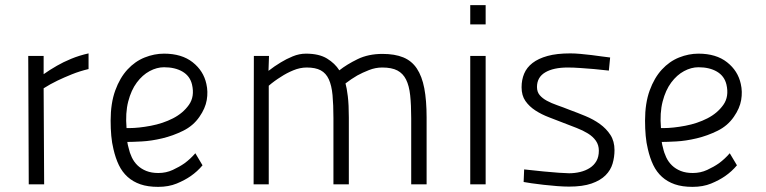

<svg xmlns="http://www.w3.org/2000/svg" viewBox="-20 -718 2984 748"><path d="M90 -500H150V-429Q174 -446 202 -462Q226 -476 257.5 -489Q289 -502 325 -510V-449Q291 -441 260 -428.5Q229 -416 204 -404Q175 -390 150 -374L152 0H92Z M597 -44Q627 -44 653 -56Q679 -68 699 -82Q722 -99 741 -121L769 -74Q749 -50 723 -32Q700 -16 668.5 -3Q637 10 596 10Q556 10 527 0Q498 -10 477 -29Q456 -48 443 -75Q430 -102 422 -137Q416 -161 413.5 -189Q411 -217 411 -248Q411 -316 429 -365.5Q447 -415 476.5 -447Q506 -479 543.5 -494Q581 -509 619 -509Q688 -509 730.5 -475.5Q773 -442 784 -391Q791 -361 785.5 -328.5Q780 -296 757 -263Q733 -228 693.5 -208.5Q654 -189 612 -179Q570 -169 532.5 -167Q495 -165 476 -165Q477 -159 478 -153.5Q479 -148 481 -142Q485 -123 493.5 -105Q502 -87 516 -73.5Q530 -60 550 -52Q570 -44 597 -44ZM483 -219Q520 -219 567.5 -228Q615 -237 654 -257Q693 -277 716 -309.5Q739 -342 728 -389Q720 -422 691 -439Q662 -456 619 -456Q591 -456 563 -441Q535 -426 513 -396.5Q491 -367 479.5 -322.5Q468 -278 473 -219Z M968 0 969 -500H1028L1026 -442Q1049 -460 1074 -475Q1095 -488 1120.5 -498.5Q1146 -509 1172 -509Q1223 -509 1254 -490Q1285 -471 1302 -444Q1331 -467 1373 -487.5Q1415 -508 1470 -508Q1518 -508 1551 -494.5Q1584 -481 1604 -451Q1624 -421 1633 -374Q1642 -327 1642 -260V0H1582V-257Q1582 -309 1578 -346.5Q1574 -384 1562 -408Q1550 -432 1528 -443.5Q1506 -455 1469 -455Q1443 -455 1417.5 -445Q1392 -435 1372 -424Q1348 -410 1326 -393Q1331 -376 1335 -343Q1339 -310 1339 -260V0H1279V-258Q1279 -310 1275.5 -347.5Q1272 -385 1261 -409Q1250 -433 1229.5 -444Q1209 -455 1175 -455Q1149 -455 1122.5 -444Q1096 -433 1075 -419Q1049 -403 1027 -384V0Z M1812 -500H1872V0H1812ZM1812 -698H1872V-623H1812Z M2352 -443Q2323 -446 2294 -449Q2269 -451 2241.5 -453Q2214 -455 2192 -455Q2136 -455 2104 -436Q2072 -417 2072 -379Q2072 -360 2082.5 -347.5Q2093 -335 2110.5 -325.5Q2128 -316 2151 -308Q2174 -300 2199 -290Q2229 -279 2260.5 -266Q2292 -253 2317 -235Q2342 -217 2358 -192.5Q2374 -168 2374 -133Q2374 -106 2366.5 -80.5Q2359 -55 2339 -35Q2319 -15 2284.5 -3Q2250 9 2197 9Q2177 9 2150.5 7Q2124 5 2098 2Q2072 -1 2051 -4Q2030 -7 2020 -9L2022 -58Q2063 -54 2098 -50Q2128 -47 2157 -45Q2186 -43 2197 -43Q2219 -43 2240 -48Q2261 -53 2277.5 -63.5Q2294 -74 2303.5 -90.5Q2313 -107 2313 -131Q2313 -153 2301.5 -169.5Q2290 -186 2270.5 -198Q2251 -210 2226.5 -219.5Q2202 -229 2176 -239Q2148 -250 2119 -261Q2090 -272 2066 -287.5Q2042 -303 2027 -324.5Q2012 -346 2012 -378Q2012 -407 2022 -431Q2032 -455 2054.5 -472.5Q2077 -490 2113 -500Q2149 -510 2202 -510Q2220 -510 2241.5 -508Q2263 -506 2284.5 -503.5Q2306 -501 2325.5 -498Q2345 -495 2357 -494Z M2679 -44Q2709 -44 2735 -56Q2761 -68 2781 -82Q2804 -99 2823 -121L2851 -74Q2831 -50 2805 -32Q2782 -16 2750.5 -3Q2719 10 2678 10Q2638 10 2609 0Q2580 -10 2559 -29Q2538 -48 2525 -75Q2512 -102 2504 -137Q2498 -161 2495.5 -189Q2493 -217 2493 -248Q2493 -316 2511 -365.5Q2529 -415 2558.5 -447Q2588 -479 2625.5 -494Q2663 -509 2701 -509Q2770 -509 2812.5 -475.5Q2855 -442 2866 -391Q2873 -361 2867.5 -328.5Q2862 -296 2839 -263Q2815 -228 2775.5 -208.5Q2736 -189 2694 -179Q2652 -169 2614.5 -167Q2577 -165 2558 -165Q2559 -159 2560 -153.5Q2561 -148 2563 -142Q2567 -123 2575.5 -105Q2584 -87 2598 -73.5Q2612 -60 2632 -52Q2652 -44 2679 -44ZM2565 -219Q2602 -219 2649.5 -228Q2697 -237 2736 -257Q2775 -277 2798 -309.5Q2821 -342 2810 -389Q2802 -422 2773 -439Q2744 -456 2701 -456Q2673 -456 2645 -441Q2617 -426 2595 -396.5Q2573 -367 2561.5 -322.5Q2550 -278 2555 -219Z"/></svg>

Font: Panefresco 250wt
Style: Regular
Weight: 300
Version: Version 1.000